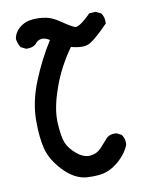

<svg xmlns="http://www.w3.org/2000/svg" viewBox="-85 -806 670 878"><g transform="rotate(-10 250.0 -367.0)"><path d="M63.5 -280.3Q63.5 -286.1 63.5 -291Q64.5 -374 101.1 -464.8Q137.7 -555.7 189.5 -637.7Q171.9 -649.4 156.2 -649.4Q154.3 -649.4 151.4 -649.4Q131.8 -646.5 121.1 -629.9Q105.5 -617.2 84 -617.2Q81.1 -617.2 75.2 -617.2L51.8 -628.9Q39.1 -649.4 37.1 -669.9Q43 -707 80.1 -729.5Q96.7 -739.3 112.8 -742.2Q128.9 -745.1 145 -745.1Q161.1 -745.1 176.3 -743.2Q191.4 -741.2 204.1 -737.3Q229.5 -728.5 253.9 -710.9Q289.1 -686.5 311.5 -676.8Q313.5 -675.8 317.9 -675.8Q322.3 -675.8 332 -680.7Q352.5 -691.4 387.7 -726.6L417 -728.5L441.4 -716.8Q449.2 -706.1 451.7 -696.3Q454.1 -686.5 454.1 -680.7Q454.1 -674.8 454.1 -668Q401.4 -613.3 371.1 -593.8Q353.5 -582 330.1 -582Q306.6 -582 278.3 -589.8Q220.7 -508.8 189.5 -421.9Q158.2 -335 158.2 -273.4Q158.2 -265.6 158.2 -259.8Q162.1 -192.4 173.8 -164.1Q185.5 -135.7 217.8 -108.4Q246.1 -85 273.4 -85Q276.4 -85 279.3 -85Q310.5 -87.9 331.5 -110.4Q352.5 -132.8 369.1 -152.3Q377.9 -160.2 385.7 -162.1Q396.5 -165 402.3 -165Q408.2 -165 414.1 -165L437.5 -153.3Q450.2 -135.7 450.2 -114.3Q450.2 -107.4 449.2 -104.5Q437.5 -73.2 407.2 -43Q390.6 -26.4 369.1 -12.7Q337.9 5.9 306.6 8.8Q289.1 10.7 272.5 10.7Q253.9 10.7 244.1 9.8Q188.5 3.9 139.6 -47.9Q90.8 -99.6 77.1 -152.3Q63.5 -205.1 63.5 -280.3Z"/></g></svg>

Font: JasonHandwriting2
Style: SemiBold
Weight: 600
Version: Version 1.04.7